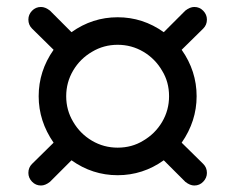

<svg xmlns="http://www.w3.org/2000/svg" viewBox="-20 -624 692 565"><path d="M63.5 -115.2Q63.5 -130.9 74.2 -141.6L137.7 -204.1Q93.8 -267.6 93.8 -340.8Q93.8 -415 137.7 -477.5L74.2 -540Q63.5 -550.8 63.5 -566.4Q63.5 -581.1 74.2 -592.3Q85 -603.5 100.6 -603.5Q113.3 -603.5 127 -592.8L190.4 -529.3Q252 -573.2 326.2 -573.2Q400.4 -573.2 461.9 -529.3L525.4 -592.8Q539.1 -603.5 551.8 -603.5Q567.4 -603.5 578.1 -592.3Q588.9 -581.1 588.9 -566.4Q588.9 -550.8 578.1 -540L514.6 -477.5Q558.6 -415 558.6 -340.8Q558.6 -267.6 514.6 -204.1L578.1 -141.6Q588.9 -130.9 588.9 -115.2Q588.9 -100.6 578.1 -89.4Q567.4 -78.1 551.8 -78.1Q539.1 -78.1 525.4 -88.9L461.9 -152.3Q400.4 -108.4 326.2 -108.4Q252 -108.4 190.4 -152.3L127 -88.9Q113.3 -78.1 100.6 -78.1Q85 -78.1 74.2 -89.4Q63.5 -100.6 63.5 -115.2ZM195.3 -265.6Q215.8 -230.5 250.5 -210Q285.2 -189.5 326.2 -189.5Q368.2 -189.5 401.4 -210Q436.5 -230.5 457 -265.1Q477.5 -299.8 477.5 -340.8Q477.5 -382.8 457 -416Q436.5 -451.2 401.9 -471.7Q367.2 -492.2 326.2 -492.2Q285.2 -492.2 251 -471.7Q215.8 -451.2 195.3 -416.5Q174.8 -381.8 174.8 -340.8Q174.8 -299.8 195.3 -265.6Z"/></svg>

Font: jf-openhuninn-2.0
Style: Regular
Weight: 400
Designer: [Kosugi Maru]
Designed by MOTOYA      

[Varela Round]
Joe Prince (Latin component); Avraham Cornfeld (Hebrew component)
Foundry: justfont CO.,LTD.
Version: 2.0